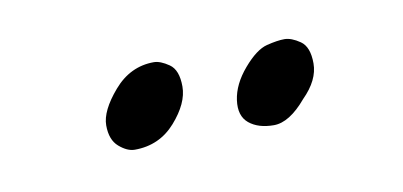

<svg xmlns="http://www.w3.org/2000/svg" viewBox="-27 -497 369 176"><g transform="rotate(-10 157.0 -409.0)"><path d="M249 -390Q233 -371 218.5 -371Q204 -371 195.5 -378Q187 -385 189 -399.5Q191 -414 203 -428Q215 -442 225 -444.5Q235 -447 241.5 -447Q248 -447 256 -441.5Q264 -436 264 -420.5Q264 -405 249 -390ZM89 -371Q82 -371 74.5 -377.5Q67 -384 67 -397.5Q67 -411 82.5 -429Q98 -447 120 -447Q126 -447 134 -441.5Q142 -436 142 -420.5Q142 -405 127 -388Q112 -371 89 -371Z"/></g></svg>

Font: Arizonia
Style: Regular
Weight: 400
Designer: Robert E. Leuschke
Foundry: Robert E. Leuschke
Version: Version 1.003